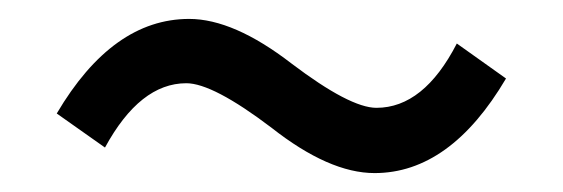

<svg xmlns="http://www.w3.org/2000/svg" viewBox="-20 -470 595 203"><path d="M267 -335Q205 -382 177 -382Q128 -382 91 -314L40 -350Q99 -450 180 -450Q227 -450 288 -403Q350 -356 378 -356Q428 -356 463 -424L515 -387Q456 -287 376 -287Q328 -287 267 -335Z"/></svg>

Font: Noto Sans Tobesmart edit
Style: Regular
Weight: 400
Designer: Ryoko NISHIZUKA  (kana & ideographs); Paul D. Hunt (Latin, Greek & Cyrillic); Wenlong ZHANG  (bopomofo); Sandoll Communi
Foundry: Adobe Systems Incorporated
Version: Version 1.005 Oct 7, 2021